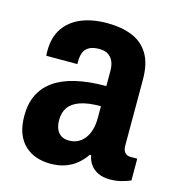

<svg xmlns="http://www.w3.org/2000/svg" viewBox="-88 -615 647 703"><g transform="rotate(15 235.5 -263.5)"><path d="M163.9 12Q136.1 12 111.7 3.8Q87.3 -4.4 68.3 -21.7Q49.3 -38.9 38.5 -66.5Q27.7 -94.1 27.7 -133.7Q27.7 -178.7 44 -212.6Q60.3 -246.4 92.4 -269.3Q124.4 -292.2 174.2 -304Q223.9 -315.7 289.7 -315.7V-372.2Q289.7 -393.7 283.5 -408.3Q277.3 -423 264.4 -431.7Q251.5 -440.3 229.7 -440.3Q205.1 -440.3 190.7 -431.6Q176.3 -422.9 171.3 -408.4Q166.3 -394 166.3 -375.5V-365.9H48.8Q47.8 -370.9 47.8 -375.1Q47.8 -379.3 47.8 -384.8Q47.8 -436.4 71.2 -470.5Q94.5 -504.7 136.3 -522Q178.2 -539.2 234.3 -539.2Q287.5 -539.2 327.7 -523.3Q367.9 -507.3 390.4 -470.9Q413 -434.5 413 -372.9V-122.1Q413 -105.8 420.8 -97Q428.6 -88.1 442.2 -88.1H467.9V-5.7Q453 1 433.1 6.1Q413.2 11.2 389.9 11.2Q364.4 11.2 345.6 2.4Q326.8 -6.3 315.8 -21.8Q304.8 -37.3 301.4 -57H296.4Q283.4 -37.7 265.2 -22.1Q247 -6.6 222.2 2.7Q197.5 12 163.9 12ZM209.7 -87.5Q227.2 -87.5 241.9 -94.8Q256.6 -102.2 267.4 -116.2Q278.2 -130.1 283.9 -149.8Q289.7 -169.6 289.7 -194.3V-239.4Q240.9 -239.4 211.2 -228.9Q181.6 -218.5 168.2 -198.9Q154.8 -179.3 154.8 -151.7Q154.8 -131 161.1 -116.6Q167.4 -102.2 179.4 -94.8Q191.4 -87.5 209.7 -87.5Z"/></g></svg>

Font: Archivo SemiBold Condensed
Style: Regular
Weight: 600
Width: 3
Version: Version 2.001